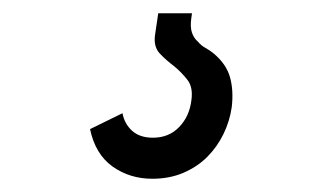

<svg xmlns="http://www.w3.org/2000/svg" viewBox="-20 -20 492 290"><path d="M219 0 214 34Q212 51 221.5 61Q231 71 243 80Q254 89 263 100.5Q272 112 269 132Q266 156 250.5 172Q235 188 211 188Q191 188 179.5 177.5Q168 167 165 151Q153 157 140.5 163Q128 169 116 175Q124 213 150 231.5Q176 250 210 250Q236 250 257 241Q278 232 293 217Q308 202 317.5 182.5Q327 163 330 142Q333 117 327.5 97Q322 77 303 61Q297 56 290.5 52.5Q284 49 279 43Q273 38 270 29.5Q267 21 269 7L270 0Z"/></svg>

Font: Josefin Slab Thin
Style: Italic
Weight: 100
Italic angle: -12°
Designer: Santiago Orozco
Foundry: Typemade
Version: Version 2.000